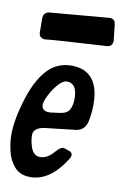

<svg xmlns="http://www.w3.org/2000/svg" viewBox="-105 -898 610 959"><g transform="rotate(10 200.0 -419.0)"><path d="M72 -683Q60 -683 50.5 -690Q41 -697 40.5 -711.5Q40 -726 40 -784Q40 -813 68 -819L373 -845Q399 -845 402 -817L411 -737Q411 -709 387 -704Q275 -698 171 -691L102 -686ZM119 7Q66 7 37.5 -26Q9 -59 -1 -104.5Q-11 -150 -11 -185Q-11 -265 24.5 -376Q60 -487 120 -540Q166 -577 226 -577Q282 -577 315 -550Q367 -508 367 -406Q367 -370 361 -334L357 -313Q345 -272 305 -265L139 -246Q91 -235 91 -202Q91 -178 98 -153Q111 -100 150 -100Q185 -100 218 -138Q241 -165 256 -165L263 -164L289 -155Q303 -150 303 -136Q303 -127 297 -118Q219 7 119 7ZM162 -328 214 -335Q248 -341 258.5 -363.5Q269 -386 269 -416Q269 -495 217 -495Q197 -495 173.5 -468.5Q150 -442 133.5 -409Q117 -376 117 -358Q117 -348 125 -338Q133 -328 154 -328Z"/></g></svg>

Font: Bangerz
Style: Regular
Weight: 400
Designer: vernon adams
Foundry: Vernon Adams
Version: Version 2.10;February 7, 2025;FontCreator 13.0.0.2683 64-bit